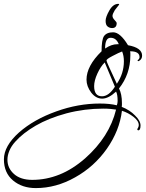

<svg xmlns="http://www.w3.org/2000/svg" viewBox="-439 -504 746 981"><path d="M-256 457Q-326 457 -372.5 418Q-419 379 -419 310Q-419 242 -342 173Q-266 106 -151 65Q-40 25 71 25Q122 25 158 34Q162 23 162 12Q162 -22 154 -36Q115 0 83 0Q51 0 27 -31Q3 -63 3 -97Q3 -167 80 -242Q80 -300 92 -319Q106 -339 139 -339Q175 -339 215 -273Q287 -260 287 -220Q287 -204 275.5 -195.5Q264 -187 264 -196Q274 -203 274 -212Q274 -242 226 -242Q227 -238 227 -233Q227 -228 227 -221Q227 -125 169 -52Q184 -24 184 23Q184 28 184 32.5Q184 37 183 42Q224 58 251 86Q279 113 279 137Q279 162 267 162Q264 162 262 156Q270 145 270 135Q270 114 243 93Q216 72 184 62Q172 163 107 256Q42 348 -55 402Q-152 457 -256 457ZM98 -256Q130 -278 160 -278H168Q155 -311 126 -311Q98 -311 98 -257ZM158 -76Q194 -129 194 -191Q194 -219 185 -241Q168 -235 136 -218Q105 -202 105 -195Q105 -188 158 -76ZM82 -12Q117 -12 148 -61L96 -185Q75 -164 58.5 -128Q42 -92 42 -64Q42 -12 82 -12ZM-274 415Q-203 415 -135.5 388Q-68 361 -4 305Q120 195 154 56Q142 54 125.5 52.5Q109 51 88 51Q-7 51 -99 75Q-191 100 -256.5 138Q-322 176 -361 220Q-381 242 -391 266Q-401 290 -401 312Q-401 355 -367.5 385Q-334 415 -274 415ZM165.7 -484.3Q170 -484.3 170 -480.8L147.5 -451.9Q135.8 -432.3 135.8 -423Q135.8 -412.6 146.5 -401.6Q157.2 -390.7 157.2 -386Q157.2 -360.6 133.7 -360.6Q120.9 -360.6 110.7 -368.7Q100.6 -376.8 100.6 -397.6Q100.6 -417.2 119.8 -450.8Q139 -484.3 165.7 -484.3Z"/></svg>

Font: Qwigley
Style: Regular
Weight: 400
Designer: Robert E. Leuschke
Foundry: Robert E. Leuschke
Version: Version 1.010; ttfautohint (v1.8.3)